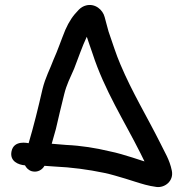

<svg xmlns="http://www.w3.org/2000/svg" viewBox="-20 -699 732 767"><path d="M186.6 -124.8C191.5 -141 196.2 -157.4 203.3 -183.9L219.3 -252.3C224.7 -274.9 230.2 -297.9 236.3 -322C245.7 -360.9 260.5 -388.5 276.1 -424.5C293.6 -469.1 307.9 -512.8 326.7 -552.2C332.8 -532.9 340.5 -512.5 349.3 -486.2C397.7 -337 476.7 -215.6 541.5 -86.1C546.6 -75.3 551.6 -65.6 557.2 -54.2C555.1 -54.9 549.1 -56.7 545.6 -57.8L508.4 -69.9C476.9 -79.3 453.9 -87.4 414.4 -95.4C363.8 -107.6 304.4 -117.3 244.5 -120C225.6 -121.5 206.7 -123.5 186.6 -124.8ZM94.4 -127C91.7 -127 35.4 -141.3 26 -94.4C18 -54.6 53.6 -40.5 79.8 -38.5C85 -28.6 93.4 -18.9 107.5 -14.8C131.2 -8.9 149.4 -21.8 157.7 -36.6C168.6 -35.6 181.7 -34.6 194.3 -34C267.8 -30.6 332.6 -21.6 395.8 -8.5C430 -1.2 448.2 5.3 481.8 14.9L519.5 26.8C547 35.4 571.6 43.4 604.7 47.8C638.4 52.3 674.7 24 666.5 -16.9C657.4 -62.3 636.8 -92.4 621.5 -124.9C567 -233.9 508.3 -329.4 460.9 -441.9C445.2 -477.3 426.6 -536.1 413.7 -572.9C408.1 -590.9 404.3 -609.9 398.2 -630.4C390.9 -660.1 359.8 -686.5 323.9 -677.3C313.4 -674.7 303.5 -668.9 295.3 -660.7C271.1 -636.4 256 -613.5 241 -579.8C224.3 -539.2 210.3 -496.9 193.2 -459.3C193.1 -458.9 192.7 -458.1 192.5 -457.5C180.3 -423.9 161.2 -390.1 149.7 -342.7C132.9 -269.2 114.6 -194.9 94.4 -127Z"/></svg>

Font: Just Breathe
Style: Bd
Weight: 400
Foundry: Cannot Into Space Fonts
Version: Version 0.72